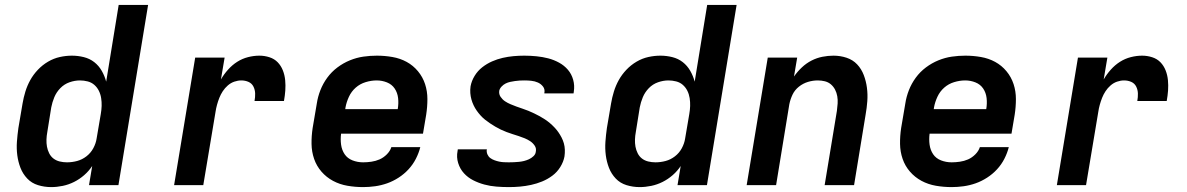

<svg xmlns="http://www.w3.org/2000/svg" viewBox="-20 -755 4840 783"><path d="M189 8Q161 8 135 0Q109 -8 91 -27Q73 -46 63.5 -70.5Q54 -95 50.5 -122Q47 -149 49 -177Q51 -205 55 -233L72 -333Q76 -357 83.5 -381.5Q91 -406 103.5 -428.5Q116 -451 134.5 -470.5Q153 -490 176 -503.5Q199 -517 224 -522.5Q249 -528 273 -528Q298 -528 322 -522Q346 -516 364.5 -501.5Q383 -487 395 -466Q407 -445 413 -422L464 -735H584L463 0H343L356 -78Q342 -57 323 -40.5Q304 -24 282 -13Q260 -2 236 3Q212 8 189 8ZM253 -93Q274 -93 294.5 -98.5Q315 -104 332.5 -117.5Q350 -131 360.5 -150.5Q371 -170 374 -190L391 -290Q394 -307 394.5 -323Q395 -339 392.5 -355Q390 -371 383 -385Q376 -399 364.5 -409Q353 -419 337.5 -423Q322 -427 306 -427Q285 -427 263.5 -419.5Q242 -412 226 -395.5Q210 -379 201.5 -358.5Q193 -338 189 -317L173 -217Q170 -201 169.5 -186Q169 -171 171.5 -157Q174 -143 180.5 -130Q187 -117 198 -108.5Q209 -100 223.5 -96.5Q238 -93 253 -93Z M690 0 776 -520H896L881 -431Q893 -452 910 -471Q927 -490 947.5 -503Q968 -516 991.5 -522Q1015 -528 1038 -528Q1059 -528 1079 -521.5Q1099 -515 1112.5 -501Q1126 -487 1133.5 -468Q1141 -449 1143 -428Q1145 -407 1143.5 -386Q1142 -365 1138 -343H1018Q1021 -359 1020.5 -374Q1020 -389 1013.5 -402Q1007 -415 993.5 -421Q980 -427 964 -427Q950 -427 935.5 -422Q921 -417 909 -406.5Q897 -396 888.5 -383Q880 -370 874.5 -356Q869 -342 865 -327.5Q861 -313 859 -299L809 0Z M1461 8Q1428 8 1396.5 2.5Q1365 -3 1338 -17.5Q1311 -32 1291 -55Q1271 -78 1261 -107Q1251 -136 1250.5 -168Q1250 -200 1255 -233L1272 -333Q1276 -360 1286.5 -387Q1297 -414 1314.5 -438Q1332 -462 1356 -480Q1380 -498 1407 -509Q1434 -520 1461.5 -524Q1489 -528 1517 -528Q1549 -528 1580.5 -522.5Q1612 -517 1638.5 -502.5Q1665 -488 1684.5 -464.5Q1704 -441 1713.5 -412Q1723 -383 1723 -351Q1723 -319 1718 -287L1705 -210H1371Q1368 -187 1371 -165Q1374 -143 1385.5 -126Q1397 -109 1417.5 -101Q1438 -93 1461 -93Q1477 -93 1494.5 -95.5Q1512 -98 1528 -105Q1544 -112 1557.5 -125.5Q1571 -139 1576 -155H1694Q1688 -131 1676 -107.5Q1664 -84 1646 -64.5Q1628 -45 1605.5 -30.5Q1583 -16 1559 -7.5Q1535 1 1510 4.5Q1485 8 1461 8ZM1388 -310H1602Q1606 -333 1603.5 -355Q1601 -377 1589.5 -394Q1578 -411 1558 -419Q1538 -427 1516 -427Q1494 -427 1471 -420Q1448 -413 1430.5 -397.5Q1413 -382 1403 -360.5Q1393 -339 1389 -317Z M2055 8Q2030 8 2004.5 6Q1979 4 1955 -2.5Q1931 -9 1909.5 -20Q1888 -31 1872 -48.5Q1856 -66 1848.5 -90Q1841 -114 1846 -139Q1846 -141 1846.5 -142.5Q1847 -144 1847 -146H1966Q1966 -145 1965.5 -145Q1965 -145 1965 -144Q1964 -134 1968 -125Q1972 -116 1979.5 -110.5Q1987 -105 1996.5 -101.5Q2006 -98 2015.5 -96Q2025 -94 2035 -93.5Q2045 -93 2055 -93Q2066 -93 2076 -93.5Q2086 -94 2096.5 -95Q2107 -96 2117 -98.5Q2127 -101 2137 -105.5Q2147 -110 2155.5 -118Q2164 -126 2165 -136Q2168 -150 2160.5 -161Q2153 -172 2142.5 -179Q2132 -186 2120 -191Q2108 -196 2095.5 -200Q2083 -204 2070.5 -208Q2058 -212 2046 -216.5Q2034 -221 2022.5 -226.5Q2011 -232 2000 -238.5Q1989 -245 1978.5 -252Q1968 -259 1958 -267Q1948 -275 1939.5 -284.5Q1931 -294 1924 -304Q1917 -314 1911.5 -325.5Q1906 -337 1902.5 -349.5Q1899 -362 1898 -375.5Q1897 -389 1899 -403Q1903 -425 1915.5 -445.5Q1928 -466 1946.5 -480.5Q1965 -495 1986.5 -504.5Q2008 -514 2030 -519Q2052 -524 2074 -526Q2096 -528 2118 -528Q2143 -528 2168 -525.5Q2193 -523 2216 -517Q2239 -511 2260 -499.5Q2281 -488 2296 -470.5Q2311 -453 2317.5 -429.5Q2324 -406 2320 -381Q2320 -379 2319.5 -377.5Q2319 -376 2319 -374H2200Q2200 -375 2200 -375.5Q2200 -376 2200 -376Q2203 -391 2194.5 -402Q2186 -413 2173.5 -418.5Q2161 -424 2147 -425.5Q2133 -427 2118 -427Q2109 -427 2099.5 -426.5Q2090 -426 2080 -424.5Q2070 -423 2060.5 -421Q2051 -419 2042 -414.5Q2033 -410 2025.5 -402Q2018 -394 2016 -385Q2014 -371 2021.5 -360Q2029 -349 2039.5 -342Q2050 -335 2062 -330Q2074 -325 2086 -320.5Q2098 -316 2110.5 -312Q2123 -308 2135 -303Q2147 -298 2158.5 -292.5Q2170 -287 2181 -281Q2192 -275 2202.5 -268Q2213 -261 2222.5 -253Q2232 -245 2241 -235.5Q2250 -226 2257 -216Q2264 -206 2270 -194.5Q2276 -183 2279.5 -170.5Q2283 -158 2283.5 -144.5Q2284 -131 2282 -117Q2278 -95 2265 -74Q2252 -53 2232.5 -38.5Q2213 -24 2191 -15Q2169 -6 2146 -1Q2123 4 2100.5 6Q2078 8 2055 8Z M2589 8Q2561 8 2535 0Q2509 -8 2491 -27Q2473 -46 2463.5 -70.5Q2454 -95 2450.5 -122Q2447 -149 2449 -177Q2451 -205 2455 -233L2472 -333Q2476 -357 2483.5 -381.5Q2491 -406 2503.5 -428.5Q2516 -451 2534.5 -470.5Q2553 -490 2576 -503.5Q2599 -517 2624 -522.5Q2649 -528 2673 -528Q2698 -528 2722 -522Q2746 -516 2764.5 -501.5Q2783 -487 2795 -466Q2807 -445 2813 -422L2864 -735H2984L2863 0H2743L2756 -78Q2742 -57 2723 -40.5Q2704 -24 2682 -13Q2660 -2 2636 3Q2612 8 2589 8ZM2653 -93Q2674 -93 2694.5 -98.5Q2715 -104 2732.5 -117.5Q2750 -131 2760.5 -150.5Q2771 -170 2774 -190L2791 -290Q2794 -307 2794.5 -323Q2795 -339 2792.5 -355Q2790 -371 2783 -385Q2776 -399 2764.5 -409Q2753 -419 2737.5 -423Q2722 -427 2706 -427Q2685 -427 2663.5 -419.5Q2642 -412 2626 -395.5Q2610 -379 2601.5 -358.5Q2593 -338 2589 -317L2573 -217Q2570 -201 2569.5 -186Q2569 -171 2571.5 -157Q2574 -143 2580.5 -130Q2587 -117 2598 -108.5Q2609 -100 2623.5 -96.5Q2638 -93 2653 -93Z M3025 0 3111 -520H3231L3218 -443Q3232 -463 3250 -480Q3268 -497 3289.5 -508Q3311 -519 3334 -523.5Q3357 -528 3379 -528Q3407 -528 3432.5 -519.5Q3458 -511 3475.5 -492.5Q3493 -474 3502.5 -449Q3512 -424 3515.5 -397Q3519 -370 3517 -342.5Q3515 -315 3510 -287L3463 0H3343L3393 -303Q3395 -318 3396 -333Q3397 -348 3394.5 -362.5Q3392 -377 3385.5 -389.5Q3379 -402 3368.5 -411Q3358 -420 3344 -423.5Q3330 -427 3315 -427Q3295 -427 3275 -421Q3255 -415 3238 -401.5Q3221 -388 3212 -369Q3203 -350 3199 -330L3145 0Z M3861 8Q3828 8 3796.5 2.5Q3765 -3 3738 -17.5Q3711 -32 3691 -55Q3671 -78 3661 -107Q3651 -136 3650.5 -168Q3650 -200 3655 -233L3672 -333Q3676 -360 3686.5 -387Q3697 -414 3714.5 -438Q3732 -462 3756 -480Q3780 -498 3807 -509Q3834 -520 3861.5 -524Q3889 -528 3917 -528Q3949 -528 3980.5 -522.5Q4012 -517 4038.5 -502.5Q4065 -488 4084.5 -464.5Q4104 -441 4113.5 -412Q4123 -383 4123 -351Q4123 -319 4118 -287L4105 -210H3771Q3768 -187 3771 -165Q3774 -143 3785.5 -126Q3797 -109 3817.5 -101Q3838 -93 3861 -93Q3877 -93 3894.5 -95.5Q3912 -98 3928 -105Q3944 -112 3957.5 -125.5Q3971 -139 3976 -155H4094Q4088 -131 4076 -107.5Q4064 -84 4046 -64.5Q4028 -45 4005.5 -30.5Q3983 -16 3959 -7.5Q3935 1 3910 4.5Q3885 8 3861 8ZM3788 -310H4002Q4006 -333 4003.5 -355Q4001 -377 3989.5 -394Q3978 -411 3958 -419Q3938 -427 3916 -427Q3894 -427 3871 -420Q3848 -413 3830.5 -397.5Q3813 -382 3803 -360.5Q3793 -339 3789 -317Z M4290 0 4376 -520H4496L4481 -431Q4493 -452 4510 -471Q4527 -490 4547.5 -503Q4568 -516 4591.5 -522Q4615 -528 4638 -528Q4659 -528 4679 -521.5Q4699 -515 4712.5 -501Q4726 -487 4733.5 -468Q4741 -449 4743 -428Q4745 -407 4743.5 -386Q4742 -365 4738 -343H4618Q4621 -359 4620.5 -374Q4620 -389 4613.5 -402Q4607 -415 4593.5 -421Q4580 -427 4564 -427Q4550 -427 4535.5 -422Q4521 -417 4509 -406.5Q4497 -396 4488.5 -383Q4480 -370 4474.5 -356Q4469 -342 4465 -327.5Q4461 -313 4459 -299L4409 0Z"/></svg>

Font: Iosevka SS04 Extended Oblique
Style: Bold
Weight: 700
Width: 7
Italic angle: -9°
Monospace: yes
Designer: Belleve Invis
Foundry: Belleve Invis
Version: Version 19.0.0; ttfautohint (v1.8.4)